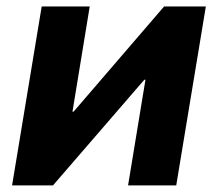

<svg xmlns="http://www.w3.org/2000/svg" viewBox="-20 -562 661 582"><path d="M514.2 0H368.2L420.9 -320.3H417.5L140.6 0H16.6L106.4 -542.5H252L199.7 -223.6H203.1L477.5 -542.5H604Z"/></svg>

Font: Inter 16pt
Style: Bold Italic
Weight: 700
Italic angle: -9.3988°
Version: Version 4.001;git-66647c0bb